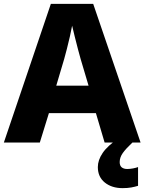

<svg xmlns="http://www.w3.org/2000/svg" viewBox="-20 -737 748 993"><path d="M521 0 476 -152H233L186 0H0L243 -717H462L707 0ZM397 -432Q392 -449 383.5 -481.5Q375 -514 366.5 -548Q358 -582 353 -604Q349 -581 341.5 -548.5Q334 -516 326 -484.5Q318 -453 312 -432L271 -294H438ZM599 101Q599 120 609.5 128.5Q620 137 638 137Q652 137 668 134Q684 131 694 127V224Q678 229 659 232.5Q640 236 614 236Q558 236 522 207Q486 178 486 127Q486 91 511 54Q536 17 595 -23L665 0Q631 32 615 54.5Q599 77 599 101Z"/></svg>

Font: Noto Sans Syriac ExtraBold
Style: Regular
Weight: 800
Designer: Patrick Giasson and the Monotype Design Team
Foundry: Monotype Imaging Inc.
Version: Version 3.000; ttfautohint (v1.8.4.7-5d5b)